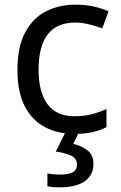

<svg xmlns="http://www.w3.org/2000/svg" viewBox="-20 -566 520 826"><path d="M300 10Q229 10 173.5 -19Q118 -48 86.5 -109Q55 -170 55 -265Q55 -364 88 -426Q121 -488 177.5 -517Q234 -546 306 -546Q347 -546 385 -537.5Q423 -529 447 -517L420 -444Q396 -453 364 -461Q332 -469 304 -469Q146 -469 146 -266Q146 -169 184.5 -117.5Q223 -66 299 -66Q343 -66 376.5 -75Q410 -84 438 -97V-19Q411 -5 378.5 2.5Q346 10 300 10ZM382 139Q382 187 345 213.5Q308 240 234 240Q202 240 184 235V180Q193 182 208 183.5Q223 185 237 185Q273 185 292 175.5Q311 166 311 141Q311 115 284.5 103Q258 91 220 86L263 0H321L295 53Q331 61 356.5 81Q382 101 382 139Z"/></svg>

Font: Noto Sans Old Hungarian
Style: Regular
Weight: 400
Designer: Monotype Design Team
Foundry: Monotype Imaging Inc.
Version: Version 2.005; ttfautohint (v1.8.4.7-5d5b)